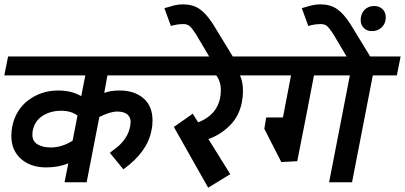

<svg xmlns="http://www.w3.org/2000/svg" viewBox="-50 -844 1875 889"><path d="M432.5 -413.8Q462.5 -425 503.8 -425Q572.5 -425 614.4 -388.8Q656.2 -352.5 656.2 -286.2Q656.2 -261.2 651.2 -240Q632.5 -140 521.2 -60L458.8 -136.2Q462.5 -140 487.5 -158.8Q512.5 -177.5 530 -203.8Q547.5 -230 552.5 -258.8Q555 -273.8 555 -278.8Q555 -301.2 539.4 -314.4Q523.8 -327.5 492.5 -327.5Q460 -327.5 410 -302.5L351.2 0H248.8L266.2 -87.5Q220 -68.8 163.8 -68.8Q92.5 -68.8 47.5 -108.1Q2.5 -147.5 2.5 -215Q2.5 -235 6.2 -255Q21.2 -335 81.2 -380Q141.2 -425 220 -425Q281.2 -425 326.2 -398.8L345 -495H-30L-12.5 -582.5H803.8L786.2 -495H447.5ZM286.2 -192.5 308.8 -308.8Q280 -331.2 232.5 -331.2Q183.8 -331.2 146.9 -307.5Q110 -283.8 101.2 -237.5Q100 -231.2 100 -220Q100 -190 123.8 -175.6Q147.5 -161.2 186.2 -161.2Q236.2 -161.2 286.2 -192.5Z M1061.2 -495Q1075 -465 1075 -422.5Q1075 -396.2 1070 -371.2Q1057.5 -306.2 1014.4 -263.1Q971.2 -220 915 -200L1016.2 -37.5Q1000 -27.5 965 -6.2Q930 15 913.8 25L755 -256.2L842.5 -317.5L867.5 -277.5Q972.5 -318.8 972.5 -427.5Q972.5 -467.5 951.2 -495H743.8L761.2 -582.5H1215L1197.5 -495Z M856.2 -687.5Q838.8 -713.8 828.1 -723.1Q817.5 -732.5 800 -732.5Q768.8 -732.5 741.2 -723.8L711.2 -806.2Q740 -815 758.1 -819.4Q776.2 -823.8 797.5 -823.8Q842.5 -823.8 873.8 -802.5Q905 -781.2 936.2 -732.5L1050 -546.2H940Z M1676.2 -495 1580 0H1473.8L1570 -495H1403.8L1366.2 -300L1326.2 -97.5L1252.5 -93.8L1173.8 -247.5L1182.5 -300H1260L1297.5 -495H1155L1172.5 -582.5H1805L1787.5 -495Z M1736.2 -546.2ZM1492.5 -687.5Q1475 -713.8 1464.4 -723.1Q1453.8 -732.5 1436.2 -732.5Q1405 -732.5 1377.5 -723.8L1347.5 -806.2Q1376.2 -815 1394.4 -819.4Q1412.5 -823.8 1433.8 -823.8Q1478.8 -823.8 1510 -802.5Q1541.2 -781.2 1572.5 -732.5L1686.2 -546.2H1576.2ZM1620 -751.2Q1620 -780 1637.5 -798.1Q1655 -816.2 1682.5 -816.2Q1706.2 -816.2 1721.2 -801.9Q1736.2 -787.5 1736.2 -763.8Q1736.2 -736.2 1718.1 -718.1Q1700 -700 1672.5 -700Q1648.8 -700 1634.4 -714.4Q1620 -728.8 1620 -751.2Z"/></svg>

Font: Cambay
Style: Bold Italic
Weight: 700
Italic angle: -11°
Designer: Pooja Saxena
Foundry: Pooja Saxena
Version: Version 1.006;PS 001.006;hotconv 1.0.70;makeotf.lib2.5.58329